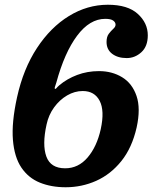

<svg xmlns="http://www.w3.org/2000/svg" viewBox="-20 -780 648 810"><path d="M467.5 -676Q467.5 -686 457.5 -693.2Q447.5 -700.5 424 -700.5Q358.5 -700.5 305.2 -629.2Q252 -558 217.5 -431Q213.5 -418.5 211.5 -412.8Q209.5 -407 212 -405.5Q214.5 -403.5 218.2 -408.2Q222 -413 230.5 -420.5Q262.5 -447.5 305.5 -463.8Q348.5 -480 397.5 -480Q453 -480 495.5 -454Q538 -428 556 -375.2Q574 -322.5 556.5 -242.5Q537 -156.5 492 -100.5Q447 -44.5 386 -17.2Q325 10 257 10Q196.5 10 148.2 -9.5Q100 -29 70.2 -73Q40.5 -117 34.5 -190Q28.5 -263 52 -370Q78.5 -490 136 -577.5Q193.5 -665 271 -712.5Q348.5 -760 435 -760Q519 -760 561.2 -721.5Q603.5 -683 603.5 -631Q603.5 -584.5 576.5 -559.8Q549.5 -535 514.5 -535Q477 -535 453.2 -553Q429.5 -571 429.5 -603Q429.5 -625 439 -637.5Q448.5 -650 458 -658.5Q467.5 -667 467.5 -676ZM405 -235Q422 -313 400.5 -354.5Q379 -396 329 -396Q295 -396 263.2 -377.5Q231.5 -359 208.2 -327Q185 -295 176.5 -255Q157.5 -169.5 175.5 -119.8Q193.5 -70 255 -70Q310.5 -70 349.5 -115.5Q388.5 -161 405 -235Z"/></svg>

Font: Besley*
Style: Bold Italic
Weight: 700
Italic angle: -13°
Designer: Owen Earl
Foundry: indestructible type*
Version: Version 2.000; ttfautohint (v1.8.3)